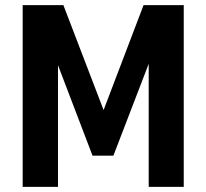

<svg xmlns="http://www.w3.org/2000/svg" viewBox="-20 -725 801 745"><path d="M68 0V-705H226L395 -264H369L537 -705H693V0H557V-493H563L420 -121H339L197 -493H205V0Z"/></svg>

Font: Nunito Sans 10pt Condensed ExtraBold
Style: Regular
Weight: 800
Width: 3
Designer: Vernon Adams
Foundry: Vernon Adams
Version: Version 3.101;gftools[0.9.27]